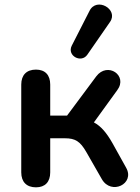

<svg xmlns="http://www.w3.org/2000/svg" viewBox="-20 -794 598 822"><path d="M134 8C173 8 195 -15 195 -56V-202H258C302 -202 323 -189 349 -144L416 -27C456 43 559 -7 520 -76L461 -182C436 -226 412 -254 382 -270L482 -408C529 -471 440 -531 392 -467L267 -299H195V-432C195 -473 173 -496 134 -496C94 -496 71 -473 71 -432V-56C71 -15 94 8 134 8ZM354 -560 451 -700C489 -754 393 -809 363 -747L287 -598C266 -555 328 -522 354 -560Z"/></svg>

Font: SN Pro SemiBold
Style: Regular
Weight: 600
Designer: Tobias Whetton
Foundry: Supernotes
Version: Version 1.003;Glyphs 3.3 (3324)